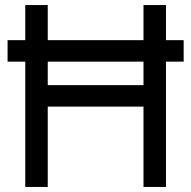

<svg xmlns="http://www.w3.org/2000/svg" viewBox="-20 -740 757 760"><path d="M707 -581V-496H637V0H548V-318H169V0H80V-496H10V-581H80V-720H169V-581H548V-720H637V-581ZM548 -403V-496H169V-403Z"/></svg>

Font: Manrope Medium
Style: Medium
Weight: 500
Designer: Mikhail Sharanda
Foundry: Mikhail Sharanda
Version: Version 4.000;hotconv 1.0.109;makeotfexe 2.5.65596